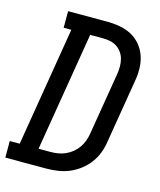

<svg xmlns="http://www.w3.org/2000/svg" viewBox="-135 -815 745 895"><g transform="rotate(15 238.0 -367.5)"><path d="M-24 0V-80H24L119 -655H82V-735H270Q302 -735 332.5 -729.5Q363 -724 389 -710Q415 -696 434 -673Q453 -650 462.5 -621.5Q472 -593 472.5 -561.5Q473 -530 467 -498L417 -196Q413 -168 403 -141Q393 -114 375.5 -90.5Q358 -67 334 -48.5Q310 -30 283 -19Q256 -8 228 -4Q200 0 173 0ZM173 -80Q191 -80 209 -83Q227 -86 244 -93.5Q261 -101 276 -113Q291 -125 302 -140.5Q313 -156 319.5 -173.5Q326 -191 329 -209L379 -511Q382 -530 382 -548.5Q382 -567 377.5 -584Q373 -601 363 -615Q353 -629 338.5 -638.5Q324 -648 306.5 -651.5Q289 -655 270 -655H210L115 -80Z"/></g></svg>

Font: Iosevka Slab Medium Oblique
Style: Regular
Weight: 500
Italic angle: -9°
Monospace: yes
Designer: Belleve Invis
Foundry: Belleve Invis
Version: Version 11.1.1; ttfautohint (v1.8.3)